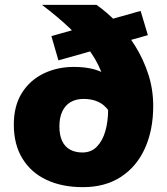

<svg xmlns="http://www.w3.org/2000/svg" viewBox="-20 -760 690 792"><path d="M153 -740H378Q421 -710 463 -666.5Q505 -623 538.5 -569Q572 -515 592 -453Q612 -391 612 -323Q612 -224 578 -148.5Q544 -73 479 -30.5Q414 12 322 12Q236 12 172 -18Q108 -48 72.5 -106Q37 -164 37 -246Q37 -323 70 -376Q103 -429 159.5 -456.5Q216 -484 285 -484Q332 -484 368.5 -474Q405 -464 436.5 -441Q468 -418 498 -377L460 -230Q448 -276 429 -302.5Q410 -329 384 -340.5Q358 -352 325 -352Q294 -352 271.5 -339Q249 -326 237 -300.5Q225 -275 225 -239Q225 -202 236.5 -178Q248 -154 269.5 -142.5Q291 -131 320 -131Q356 -131 379.5 -155Q403 -179 414.5 -219Q426 -259 426 -308Q426 -377 408 -435Q390 -493 354.5 -544Q319 -595 268.5 -643Q218 -691 153 -740ZM221 -511 192 -611 560 -715 590 -615Z"/></svg>

Font: Azeret Mono ExtraBold
Style: Regular
Weight: 800
Designer: Martin Vácha
Foundry: Displaay
Version: Version 1.002